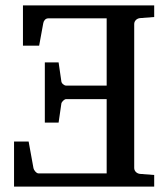

<svg xmlns="http://www.w3.org/2000/svg" viewBox="-20 -691 623 711"><path d="M207 -391 197 -460H146V-237H197L207 -306C207 -313 218 -324 225 -324H375V-49H122C114 -49 105 -62 104 -68L86 -167H32V0H551V-43L499 -47C487 -48 477 -57 477 -69V-602C477 -614 487 -623 499 -624L551 -628V-671H65V-522H125L140 -604C141 -613 148 -623 158 -623H375V-374H225C217 -374 207 -383 207 -391Z"/></svg>

Font: Veleka
Style: Regular
Weight: 400
Designer: Stefan Peev, Context Ltd, 2016; SIL International, 1997-2014.
Foundry: Stefan Peev, Context Ltd, 2016
Version: Version 1.000